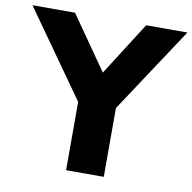

<svg xmlns="http://www.w3.org/2000/svg" viewBox="-86 -779 860 858"><g transform="rotate(10 344.5 -350.0)"><path d="M269 0V-310L-7 -700H186L355 -458L509 -700H696L440 -312V0Z"/></g></svg>

Font: Lexend Deca
Style: Bold
Weight: 700
Designer: Bonnie Shaver-Troup, Thomas Jockin
Foundry: Lexend
Version: Version 1.008; ttfautohint (v1.8.4.7-5d5b)